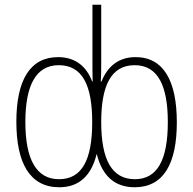

<svg xmlns="http://www.w3.org/2000/svg" viewBox="-20 -780 815 810"><path d="M230 10C312 10 365 -37 388 -131C411 -37 465 10 548 10C671 10 726 -91 726 -264C726 -437 671 -539 552 -539C480 -539 434 -500 408 -436H405C407 -460 407 -493 407 -518V-760H370V-517C370 -493 370 -460 371 -436H369C345 -499 299 -539 225 -539C108 -539 49 -444 49 -266C49 -92 106 10 230 10ZM229 -24C133 -24 87 -108 87 -265C87 -419 131 -505 228 -505C329 -505 369 -418 369 -265C369 -104 325 -24 229 -24ZM549 -24C452 -24 407 -106 407 -265C407 -416 447 -505 548 -505C647 -505 688 -417 688 -265C688 -104 643 -24 549 -24Z"/></svg>

Font: Noto Sans Condensed ExtraLight
Style: Regular
Weight: 200
Width: 3
Designer: Monotype Design Team
Foundry: Monotype Imaging Inc.
Version: Version 2.013